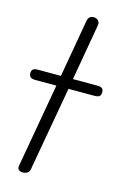

<svg xmlns="http://www.w3.org/2000/svg" viewBox="-133 -869 606 926"><g transform="rotate(15 169.5 -406.0)"><path d="M78.5 0Q65.5 0 58 -6.5Q50.5 -13 53 -27L127 -446.5H21.5Q3.5 -446.5 -3.2 -453.5Q-10 -460.5 -10 -472.5Q-10 -484 -3.8 -490.8Q2.5 -497.5 21 -497.5H136L186.5 -786.5Q189 -799.5 197.2 -805.8Q205.5 -812 215.5 -812Q225 -812 232.2 -808Q239.5 -804 243.2 -796.5Q247 -789 245 -778.5L196 -497.5H318Q336.5 -497.5 342.8 -490.8Q349 -484 349 -472.5Q349 -460.5 342.8 -453.5Q336.5 -446.5 318 -446.5H187.5L113 -27Q110.5 -12.5 101 -6.2Q91.5 0 78.5 0Z"/></g></svg>

Font: Edu AU VIC WA NT Hand
Style: Regular
Weight: 400
Designer: Tina and Corey Anderson, Eben Sorkin, Mirko Velimirovic
Foundry: Google for Education
Version: Version 1.001